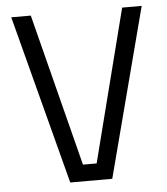

<svg xmlns="http://www.w3.org/2000/svg" viewBox="-51 -738 683 783"><g transform="rotate(-5 291.0 -346.0)"><path d="M478 -692H558L377 0H205L24 -692H104L263 -68H319Z"/></g></svg>

Font: Titillium Web
Style: Regular
Weight: 400
Version: Version 1.002;PS 57.000;hotconv 1.0.70;makeotf.lib2.5.55311